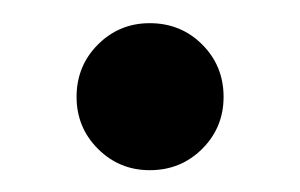

<svg xmlns="http://www.w3.org/2000/svg" viewBox="-20 -431 264 169"><path d="M111.8 -281.2Q85 -281.2 66.2 -300Q47.4 -318.8 47.4 -345.7Q47.4 -373 66.2 -391.8Q85 -410.6 111.8 -410.6Q139.2 -410.6 158 -391.8Q176.8 -373 176.8 -345.7Q176.8 -318.8 158 -300Q139.2 -281.2 111.8 -281.2Z"/></svg>

Font: Inter Cardless Display
Style: Regular
Weight: 400
Designer: Rasmus Andersson
Foundry: rsms
Version: Version 4.001;git-9221beed3